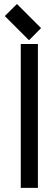

<svg xmlns="http://www.w3.org/2000/svg" viewBox="-20 -934 267 957"><path d="M83.5 2.4V-714.8H168.9V2.4ZM124.5 -733.4 3.9 -854 64.5 -914.1 184.6 -793.9Z"/></svg>

Font: Proletarsk
Style: Regular
Weight: 400
Designer: Peter Wiegel, original typeface by Carl Albert Fahrenwaldt 1901
Foundry: Peter Wiegel
Version: Version 1.000 2010 initial release